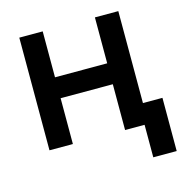

<svg xmlns="http://www.w3.org/2000/svg" viewBox="-99 -599 797 836"><g transform="rotate(-15 299.5 -181.0)"><path d="M61.5 -507.8H167V-300.8H402.3V-507.8H507.8V-93.3H595.7V146.5H490.2V0H402.3V-206.5H167V0H61.5Z"/></g></svg>

Font: Giphurs Medium
Style: Regular
Weight: 500
Version: Version 0.920; ttfautohint (v1.8.4.7-5d5b)